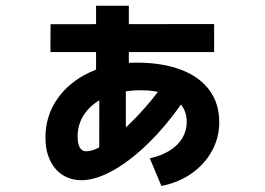

<svg xmlns="http://www.w3.org/2000/svg" viewBox="-20 -618 904 656"><path d="M319.4 -330 308.2 -329.6V-598.5H420.2V-329.6L410 -330V-82.6H319ZM152.7 -535.3 711.6 -535.8V-440.2H152.3ZM618 -201.3Q618 -235.2 599.4 -259.6Q580.7 -284 545.8 -296.8Q510.9 -309.6 462.8 -309.6Q398.3 -309.6 349.1 -289.9Q299.9 -270.1 272.5 -234Q245.1 -197.9 245.1 -151.2Q245.1 -135.2 248.6 -123.7Q252.1 -112.3 258.4 -106.8Q264.7 -101.2 274.2 -101.2Q303 -100.8 348.5 -132.4Q394.1 -163.9 446.7 -218.8Q499.3 -273.7 547.5 -341.5L618.8 -291.4Q562.9 -205.8 498.6 -140.4Q434.3 -74.9 371.6 -38.6Q308.8 -2.3 257.7 -2.3Q220.7 -2.7 193.2 -20.7Q165.7 -38.8 150.4 -71.7Q135.2 -104.6 135.2 -147.8Q135.2 -221.4 175.6 -279.7Q216.1 -338 286.9 -371Q357.8 -404 446.3 -404Q534.8 -404 598.4 -379.8Q662 -355.6 695.5 -310Q729.1 -264.4 729.1 -200.4Q729.1 -147.9 704 -102Q678.9 -56.2 633.9 -24.9Q589 6.3 531.4 17.3L491.8 -77.1Q531.1 -85.6 559.4 -103.3Q587.7 -120.9 602.9 -146.1Q618 -171.3 618 -201.3Z"/></svg>

Font: Pretendard GOV Variable
Style: Regular
Weight: 400
Designer: Base glyphs from Inter by Rasmus Andersson; Hangul glyphs from Noto Sans CJK(Source Han Sans) by Jang Soo-young and Kang
Foundry: Kil Hyung-jin
Version: Version 1.307;Glyphs 3.2 (3192)